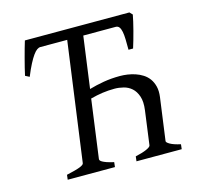

<svg xmlns="http://www.w3.org/2000/svg" viewBox="-93 -713 836 811"><g transform="rotate(-15 325.0 -307.5)"><path d="M106 0 108.4 -21Q150.4 -30.3 167.5 -37.1Q184.6 -43.9 185.5 -50.8L256.8 -571.3H139.2Q132.3 -571.3 124.5 -565.9Q116.7 -560.5 107.4 -547.6Q98.1 -534.7 87.2 -513.7Q76.2 -492.7 63.5 -461.4L45.4 -470.7Q48.3 -484.9 53.2 -504.4Q58.1 -523.9 63.5 -544.4Q68.8 -564.9 74.2 -583.7Q79.6 -602.5 83.5 -615.2H540.5L552.2 -603Q549.8 -590.3 545.9 -573Q542 -555.7 536.9 -536.4Q531.7 -517.1 526.4 -498Q521 -479 516.1 -463.9H496.1Q496.1 -489.3 495.6 -509Q495.1 -528.8 492.4 -542.7Q489.7 -556.6 484.1 -564Q478.5 -571.3 468.8 -571.3H327.1L296.4 -345.7Q326.2 -354.5 360.4 -360.4Q394.5 -366.2 432.1 -366.2Q447.3 -366.2 464.6 -363.8Q481.9 -361.3 498.8 -355.7Q515.6 -350.1 530.5 -340.6Q545.4 -331.1 555.9 -316.7Q566.4 -302.2 571.3 -282.5Q576.2 -262.7 572.8 -236.8L547.4 -50.8Q546.4 -44.9 561.3 -36.4Q576.2 -27.8 606.9 -21L604.5 0H406.7L409.2 -21Q439.9 -27.8 458 -35.9Q476.1 -43.9 477.1 -50.8L497.1 -199.2Q502 -235.8 493.9 -259.5Q485.8 -283.2 470.7 -296.6Q455.6 -310.1 435.5 -315.2Q415.5 -320.3 396.5 -320.3Q369.6 -320.3 343.8 -316.7Q317.9 -313 290.5 -305.7L255.9 -50.8Q255.4 -47.9 257.3 -44.4Q259.3 -41 265.6 -37.4Q272 -33.7 283.7 -29.5Q295.4 -25.4 314.9 -21L312.5 0Z"/></g></svg>

Font: Gentium Plus CyrE
Style: Italic
Weight: 400
Italic angle: -8°
Designer: J. Victor Gaultney, Annie Olsen, Iska Routamaa, Becca Hirsbrunner
Foundry: SIL International
Version: Version 5.000